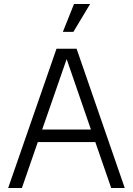

<svg xmlns="http://www.w3.org/2000/svg" viewBox="-20 -945 668 965"><path d="M21 0H90L170 -231H459L539 0H607L365 -700H264ZM296 -785H349L433 -925H352ZM192 -294 315 -648 437 -294Z"/></svg>

Font: Uncut Sans Book
Style: Regular
Weight: 350
Designer: Kasper Nordkvist
Foundry: UNCUT.wtf
Version: Version 1.304;Glyphs 3.2 (3246)